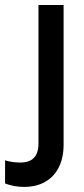

<svg xmlns="http://www.w3.org/2000/svg" viewBox="-75 -524 338 769"><path d="M-54.7 210.9V118.2Q-25.9 127 5.9 127Q43 127 61 107.9Q79.1 88.9 79.1 50.8V-503.9H179.7V55.7Q179.7 107.9 160.6 146Q141.6 184.1 106 204.3Q70.3 224.6 21.5 224.6Q-19 224.6 -54.7 210.9Z"/></svg>

Font: Wanted Sans Medium
Style: Regular
Weight: 500
Designer: Original Design by Kil Hyung-jin and Kang Hanbin, Wanted Lab, Inc; Hangeul from Source Han Sans by Jang Soo-young and Ka
Foundry: Wanted Lab, Inc.
Version: Version 1.001